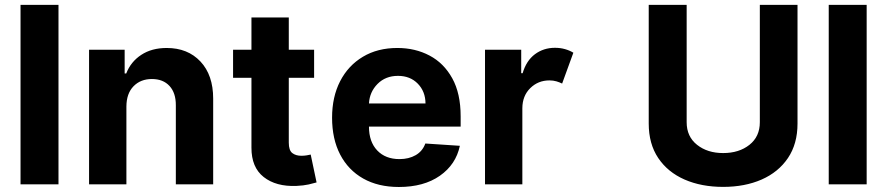

<svg xmlns="http://www.w3.org/2000/svg" viewBox="-20 -747 3595 778"><path d="M217 -727.3V0H63.2V-727.3Z M492.2 -315.3V0H340.9V-545.5H485.1V-449.2H491.5Q509.9 -496.8 552.4 -524.7Q594.8 -552.6 655.5 -552.6Q740.8 -552.6 792.3 -497.7Q843.8 -442.8 843.8 -347.3V0H692.5V-320.3Q692.8 -370.4 666.9 -398.6Q641 -426.8 595.5 -426.8Q549.7 -426.8 521.1 -397.5Q492.5 -368.3 492.2 -315.3Z M1252.8 -545.5V-431.8H1150.2V-169Q1150.2 -137.8 1164.4 -126.8Q1178.6 -115.8 1201.3 -115.8Q1212 -115.8 1222.7 -117.5Q1233.3 -119.3 1239 -120.7L1262.8 -7.8Q1251.4 -4.3 1230.8 0.4Q1210.2 5 1180.8 6.4Q1098.4 9.6 1048.5 -29.7Q998.6 -68.9 998.9 -148.8V-431.8H924.4V-545.5H998.9V-676.1H1150.2V-545.5Z M1596.2 10.7Q1512.4 10.7 1451.7 -23.6Q1391 -57.9 1358.3 -120.9Q1325.6 -183.9 1325.6 -270.2Q1325.6 -354.4 1358.3 -418Q1391 -481.5 1450.5 -517Q1509.9 -552.6 1590.2 -552.6Q1662.3 -552.6 1720.3 -522Q1778.4 -491.5 1812.5 -429.9Q1846.6 -368.3 1846.6 -275.6V-234H1475.1V-233.7Q1475.1 -172.6 1508.5 -137.4Q1541.9 -102.3 1598.7 -102.3Q1636.7 -102.3 1664.4 -118.3Q1692.1 -134.2 1703.5 -165.5L1843.4 -156.2Q1827.4 -80.3 1762.4 -34.8Q1697.4 10.7 1596.2 10.7ZM1475.1 -327.8H1704.2Q1703.8 -376.4 1672.9 -408Q1642 -439.6 1592.7 -439.6Q1542.3 -439.6 1509.9 -407Q1477.6 -374.3 1475.1 -327.8Z M1945.3 0V-545.5H2092V-450.3H2097.7Q2112.6 -501.1 2147.5 -527.2Q2182.5 -553.3 2228.7 -553.3Q2250.7 -553.3 2269.5 -547.9Q2288.4 -542.6 2303.3 -533.4L2257.8 -408.4Q2247.2 -413.7 2234.6 -417.4Q2221.9 -421.2 2206.3 -421.2Q2160.5 -421.2 2128.7 -389.9Q2096.9 -358.7 2096.6 -308.6V0Z M3058.9 -727.3H3211.6V-246.4Q3211.6 -164.1 3172.9 -106.7Q3134.2 -49.4 3066.2 -19.5Q2998.2 10.3 2910.2 10.3Q2822.1 10.3 2753.9 -19.5Q2685.7 -49.4 2647.2 -106.7Q2608.7 -164.1 2608.7 -246.4V-727.3H2762.4V-251.8Q2762.4 -193.5 2804.5 -160.2Q2846.6 -126.8 2910.2 -126.8Q2974.8 -126.8 3016.9 -160.2Q3058.9 -193.5 3058.9 -251.8Z M3491.8 -727.3V0H3338.1V-727.3Z"/></svg>

Font: Inter UI
Style: Bold
Weight: 700
Designer: Rasmus Andersson
Foundry: rsms
Version: 3.2;8d6f07862